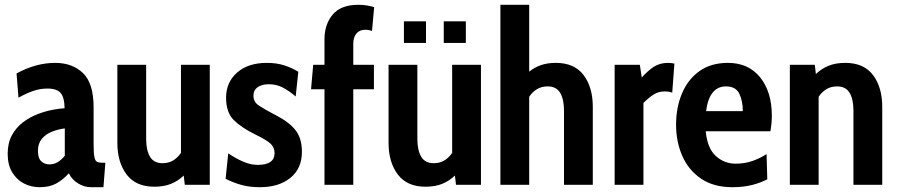

<svg xmlns="http://www.w3.org/2000/svg" viewBox="-20 -770 3742 800"><path d="M145 10Q110 10 79.8 -5.5Q49.5 -21 30.8 -52Q12 -83 12 -129Q12 -174 29.5 -206.2Q47 -238.5 75.2 -260Q103.5 -281.5 135.8 -294Q168 -306.5 198.2 -312.2Q228.5 -318 249 -319Q249 -362 233.5 -381.5Q218 -401 178 -401Q146.5 -401 118 -391Q89.5 -381 57 -363L49 -464Q129.5 -508 210 -508Q281.5 -508 325.8 -465.5Q370 -423 370 -323V-172Q370 -134.5 373 -117.8Q376 -101 383.2 -96.5Q390.5 -92 403 -92H419L411 10H358Q331 10 305 -6Q279 -22 267 -48Q242.5 -21 214.5 -5.5Q186.5 10 145 10ZM186 -85Q205 -85 220.5 -94.5Q236 -104 250 -121V-235Q222 -231.5 196.2 -221.2Q170.5 -211 154.2 -191.5Q138 -172 138 -141Q138 -110.5 152 -97.8Q166 -85 186 -85Z M623 8Q546 8 507.5 -43Q469 -94 469 -175V-500H589V-191Q589 -144 605 -117Q621 -90 657 -90Q682 -90 701 -101.2Q720 -112.5 734 -133V-500H854V0H750L745.5 -38.5Q722 -16 692.5 -4Q663 8 623 8Z M1063 10Q1021 10 987.5 1Q954 -8 920 -25L931 -131Q962 -110 993 -96.5Q1024 -83 1054 -83Q1124 -83 1124 -132Q1124 -156 1106.8 -171.8Q1089.5 -187.5 1043 -210Q986 -238 954 -269.8Q922 -301.5 922 -363Q922 -427 967.8 -467.5Q1013.5 -508 1092 -508Q1132 -508 1164 -497.8Q1196 -487.5 1223 -471L1212 -368Q1186 -390.5 1159.2 -404.8Q1132.5 -419 1100 -419Q1071.5 -419 1053.8 -406.8Q1036 -394.5 1036 -371Q1036 -345.5 1058.5 -330.2Q1081 -315 1129 -290Q1182.5 -263 1210.2 -229Q1238 -195 1238 -137Q1238 -68 1190 -29Q1142 10 1063 10Z M1332 0V-398H1276L1285 -500H1332V-606Q1332 -668.5 1366.2 -709.2Q1400.5 -750 1473 -750Q1492.5 -750 1509.5 -747.2Q1526.5 -744.5 1539 -740L1530 -641Q1516.5 -646 1502 -646Q1478 -646 1465 -630.2Q1452 -614.5 1452 -588V-500H1538V-398H1452V0Z M1753 8Q1676 8 1637.5 -43Q1599 -94 1599 -175V-500H1719V-191Q1719 -144 1735 -117Q1751 -90 1787 -90Q1812 -90 1831 -101.2Q1850 -112.5 1864 -133V-500H1984V0H1880L1875.5 -38.5Q1852 -16 1822.5 -4Q1793 8 1753 8ZM1829 -591V-681H1921V-591ZM1663 -591V-681H1755V-591Z M2065 0V-750H2185V-471.5Q2206.5 -489 2233.5 -498.5Q2260.5 -508 2296 -508Q2373.5 -508 2411.8 -457Q2450 -406 2450 -325V0H2330V-309Q2330 -356.5 2314 -383.2Q2298 -410 2262 -410Q2237 -410 2218 -398.8Q2199 -387.5 2185 -367V0Z M2541 0V-500H2646L2654 -447Q2679.5 -475.5 2704.2 -491.8Q2729 -508 2764 -508Q2778 -508 2790 -505L2781 -384Q2774.5 -386.5 2767 -387.8Q2759.5 -389 2749 -389Q2724.5 -389 2704.8 -377Q2685 -365 2661 -341V0Z M3032 10Q2953 10 2900.8 -25.8Q2848.5 -61.5 2822.8 -120.5Q2797 -179.5 2797 -250Q2797 -322.5 2821.8 -381Q2846.5 -439.5 2894.5 -473.8Q2942.5 -508 3013 -508Q3098.5 -508 3147.2 -447.8Q3196 -387.5 3196 -287Q3196 -257.5 3190 -223H2920.5Q2927.5 -151.5 2962.8 -119.8Q2998 -88 3045 -88Q3083.5 -88 3115.8 -99.5Q3148 -111 3174 -128L3177 -23Q3151 -9 3114.5 0.5Q3078 10 3032 10ZM2922 -307H3075Q3075 -350 3060.2 -380Q3045.5 -410 3005 -410Q2935.5 -410 2922 -307Z M3271 0V-500H3375L3379.5 -461.5Q3403 -484 3432.5 -496Q3462 -508 3502 -508Q3579.5 -508 3617.8 -457Q3656 -406 3656 -325V0H3536V-309Q3536 -356.5 3520 -383.2Q3504 -410 3468 -410Q3443 -410 3424 -398.8Q3405 -387.5 3391 -367V0Z"/></svg>

Font: Cabin Condensed
Style: Bold
Weight: 700
Width: 3
Designer: Pablo Impallari
Foundry: Pablo Impallari. http://www.impallari.com Igino Marini. http://www.ikern.com
Version: Version 3.001; ttfautohint (v1.8.3)